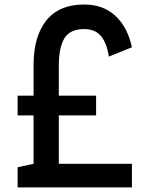

<svg xmlns="http://www.w3.org/2000/svg" viewBox="-20 -815 642 835"><path d="M235.8 -102.5H553.7V0H56.6V-87.9L126 -102.5V-313H56.6V-398.9H126V-532.2Q126 -656.7 181.6 -726.1Q237.3 -795.4 345.7 -795.4Q428.7 -795.4 481.7 -746.3Q534.7 -697.3 553.7 -609.4L453.1 -568.8Q445.3 -625.5 420.2 -657Q395 -688.5 345.7 -688.5Q284.2 -688.5 260 -648.4Q235.8 -608.4 235.8 -528.3V-398.9H397.9V-313H235.8Z"/></svg>

Font: Decalotype Medium
Style: Regular
Weight: 500
Designer: Alfredo Marco Pradil
Foundry: Alfredo Marco Pradil
Version: Version 1.0